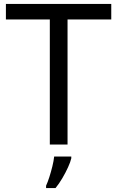

<svg xmlns="http://www.w3.org/2000/svg" viewBox="-20 -734 596 975"><path d="M323 0H233V-635H10V-714H545V-635H323ZM342 70Q338 88 325.5 115.5Q313 143 296.5 171Q280 199 262 221H214V209Q222 192 230.5 165.5Q239 139 246 110.5Q253 82 255 61H342Z"/></svg>

Font: Noto Sans Javanese
Style: Regular
Weight: 400
Designer: Monotype Design Team
Foundry: Monotype Imaging Inc.
Version: Version 2.004